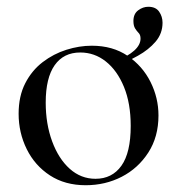

<svg xmlns="http://www.w3.org/2000/svg" viewBox="-20 -534 522 567"><path d="M233 13Q172 13 127.5 -16Q83 -45 59 -93.5Q35 -142 35 -198Q35 -250 54.5 -288Q74 -326 106 -350.5Q138 -375 176 -387Q214 -399 251 -399Q313 -399 357 -369Q401 -339 424.5 -292Q448 -245 448 -193Q448 -130 418 -83.5Q388 -37 339.5 -12Q291 13 233 13ZM262 -6Q311 -6 338.5 -44.5Q366 -83 366 -162Q366 -229 346 -277.5Q326 -326 292.5 -352.5Q259 -379 217 -379Q168 -379 141.5 -341.5Q115 -304 115 -231Q115 -168 134 -116.5Q153 -65 186 -35.5Q219 -6 262 -6ZM324 -339 321 -353Q395 -383 395 -420Q395 -431 389.5 -436.5Q384 -442 379 -450Q374 -458 374 -472Q374 -493 388 -503.5Q402 -514 418 -514Q440 -514 450 -499.5Q460 -485 460 -467Q460 -435 439.5 -411Q419 -387 387.5 -369.5Q356 -352 324 -339Z"/></svg>

Font: Cormorant Medium
Style: Regular
Weight: 500
Designer: Christian Thalmann (Catharsis Fonts)
Foundry: Catharsis Fonts
Version: Version 4.000